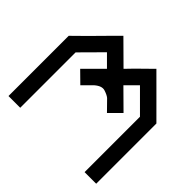

<svg xmlns="http://www.w3.org/2000/svg" viewBox="-151 -790 960 960"><g transform="rotate(45 329.5 -309.5)"><path d="M639.6 0H557.6V-391.6L446.3 -502.9L387.7 -444.3Q420.9 -412.1 486.3 -346.7L427.7 -288.1Q410.2 -305.7 375 -341.8Q363.3 -351.6 338.9 -359.4Q314.5 -367.2 284.2 -340.8L235.4 -292Q215.8 -310.5 176.8 -349.6Q208 -381.8 271.5 -444.3L212.9 -502.9Q176.8 -465.8 102.5 -391.6V0H19.5V-425.8L87.9 -493.2L155.3 -561.5Q174.8 -580.1 212.9 -619.1Q252 -580.1 330.1 -502.9L358.4 -532.2L387.7 -561.5Q407.2 -580.1 446.3 -619.1L543 -522.5Q591.8 -474.6 639.6 -425.8Z"/></g></svg>

Font: mr_KirucoupageG
Style: Regular
Weight: 400
Designer: Jan Henkel
Version: Version 1.00 May 25, 2020, initial release